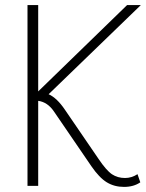

<svg xmlns="http://www.w3.org/2000/svg" viewBox="-20 -730 573 754"><path d="M88 0V-710H130V-371L479 -710H533L171 -360Q204 -345 235 -299L367 -106Q398 -60 420 -45.5Q442 -31 471 -31Q497 -31 520 -46L531 -14Q505 4 467 4Q429 4 399.5 -14Q370 -32 339 -77L192 -292Q167 -329 130 -334V0Z"/></svg>

Font: Livvic ExtraLight
Style: Regular
Weight: 275
Designer: Jacques Le Bailly, Baron von Fonthausen
Version: Version 1.001; ttfautohint (v1.8.2)